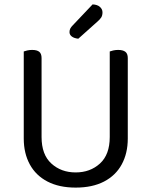

<svg xmlns="http://www.w3.org/2000/svg" viewBox="-20 -840 689 873"><path d="M324 13Q249 13 196 -14.5Q143 -42 115.5 -92.5Q88 -143 88 -210V-292H169V-217Q169 -137 213.5 -96.5Q258 -56 324 -56Q390 -56 434.5 -96.5Q479 -137 479 -217V-292H561V-210Q561 -143 533.5 -92.5Q506 -42 453 -14.5Q400 13 324 13ZM169 -251H88V-606Q93 -608 103.5 -610.5Q114 -613 126 -613Q148 -613 158.5 -604.5Q169 -596 169 -576ZM561 -251H479V-606Q484 -608 494.5 -610.5Q505 -613 517 -613Q539 -613 550 -604.5Q561 -596 561 -576ZM310 -724 401 -820Q423 -819 434.5 -808.5Q446 -798 446 -784Q446 -770 440.5 -761Q435 -752 421 -740L336 -664Q317 -666 306.5 -674Q296 -682 296 -694Q296 -704 300 -711Q304 -718 310 -724Z"/></svg>

Font: Baloo Tammudu 2
Style: Regular
Weight: 400
Designer: Maithili Shingre, Omkar Shende and Ek Type
Foundry: Ek Type
Version: Version 1.700